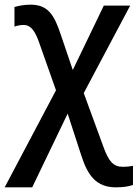

<svg xmlns="http://www.w3.org/2000/svg" viewBox="-35 -563 594 823"><path d="M96 -543C67 -543 45 -538 27 -533V-449C41 -454 55 -456 67 -456C97 -456 116 -430 134 -377L205 -176L-15 240H103L255 -76L313 102C341 190 378 240 462 240C495 240 515 236 535 230V148C519 151 506 152 491 152C450 152 431 127 410 71L324 -164L523 -539H410L277 -263L225 -416C197 -501 169 -543 96 -543Z"/></svg>

Font: Noto Sans Thai Medium
Style: Regular
Weight: 500
Designer: Monotype Design Team
Foundry: Monotype Imaging Inc.
Version: Version 1.901